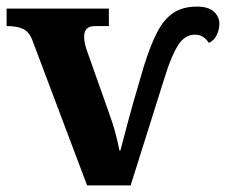

<svg xmlns="http://www.w3.org/2000/svg" viewBox="-20 -562 685 582"><path d="M80 -435Q70 -464 51.5 -473.5Q33 -483 0 -483V-536H310V-483H268Q235 -483 235 -451Q235 -439 238 -427Q241 -415 244 -407L311 -218Q322 -188 329.5 -160Q337 -132 342 -106H345Q349 -120 359 -159Q369 -198 384 -251Q399 -304 416 -361Q436 -425 456.5 -464.5Q477 -504 505.5 -523Q534 -542 577 -542Q612 -542 628.5 -526.5Q645 -511 645 -490Q645 -473 637 -456Q629 -439 613 -432Q597 -457 571 -457Q540 -457 519.5 -424.5Q499 -392 479 -327L376 0H244Z"/></svg>

Font: NotoSerif-Bold
Style: Regular
Weight: 700
Designer: Monotype Design Team
Foundry: Monotype Imaging Inc.
Version: Version 2.007; ttfautohint (v1.8) -l 8 -r 50 -G 200 -x 14 -D